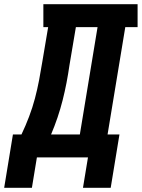

<svg xmlns="http://www.w3.org/2000/svg" viewBox="-56 -755 680 921"><path d="M-36 146 6 -110H47Q67 -152 83.5 -195.5Q100 -239 111.5 -282.5Q123 -326 131.5 -370.5Q140 -415 147 -459L175 -625H152V-735H604V-625H545L460 -110H517L475 146H342L366 0H121L97 146ZM189 -110H327L412 -625H308L277 -441Q271 -399 263 -357.5Q255 -316 244.5 -274.5Q234 -233 220 -191.5Q206 -150 189 -110Z"/></svg>

Font: Iosevka Curly Slab XBdEx
Style: Italic
Weight: 800
Width: 7
Italic angle: -9°
Monospace: yes
Designer: Belleve Invis
Foundry: Belleve Invis
Version: Version 11.1.0; ttfautohint (v1.8.3)